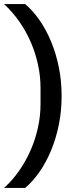

<svg xmlns="http://www.w3.org/2000/svg" viewBox="-28 -780 384 938"><path d="M273 -311Q273 -238 259.5 -171Q246 -104 222 -46Q198 12 165.5 59Q133 106 95 138H-8Q33 101 66 53.5Q99 6 122 -47Q145 -100 157.5 -157Q170 -214 170 -271V-351Q170 -408 157.5 -465Q145 -522 122 -575Q99 -628 66 -675Q33 -722 -8 -760H95Q133 -728 165.5 -681Q198 -634 222 -576Q246 -518 259.5 -451Q273 -384 273 -311Z"/></svg>

Font: IBM Plex Arabic Medium
Style: Regular
Weight: 500
Designer: Mike Abbink, Paul van der Laan, Pieter van Rosmalen, Wael Morcos, Khajak Apelian
Foundry: Bold Monday
Version: Version 1.0